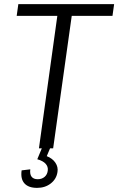

<svg xmlns="http://www.w3.org/2000/svg" viewBox="-20 -720 574 932"><path d="M534 -700 526 -643H294L333 -677L238 0H169L263 -677L292 -643H61L69 -700ZM160 192Q118 192 98.5 170Q79 148 85 107L127 102Q124 126 133.5 138Q143 150 163 150Q183 150 196.5 138.5Q210 127 212 107Q214 89 201.5 75Q189 61 161 53L183 0H223L207 38Q235 49 249 70Q263 91 259 115Q254 149 226.5 170.5Q199 192 160 192Z"/></svg>

Font: Pathway Extreme 28pt Light
Style: Italic
Weight: 300
Italic angle: -8°
Designer: Eduardo Rodriguez Tunni
Foundry: Eduardo Rodriguez Tunni
Version: Version 1.001;gftools[0.9.26]